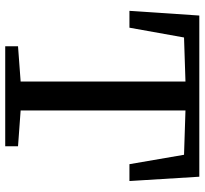

<svg xmlns="http://www.w3.org/2000/svg" viewBox="-44 -739 783 735"><g transform="rotate(90 347.5 -371.5)"><path d="M292 -59V-690L123.5 -684.5L86 -475.5H21.5L39.5 -743H656.5L673 -475.5H608.5L572.5 -684.5L403 -690V-59L540 -49V0H157V-49Z"/></g></svg>

Font: Merriweather 20pt
Style: Regular
Weight: 400
Version: Version 2.100